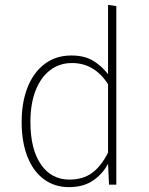

<svg xmlns="http://www.w3.org/2000/svg" viewBox="-20 -759 611 789"><path d="M458 -734V0H428L424 -86Q401 -43 361.5 -16.5Q322 10 263 10Q205 10 161 -22Q117 -54 93 -114.5Q69 -175 69 -258Q69 -339 93.5 -400.5Q118 -462 164 -496.5Q210 -531 273 -531Q327 -531 362.5 -509.5Q398 -488 424 -454V-739ZM424 -132V-413Q368 -500 276 -500Q225 -500 186.5 -471Q148 -442 126.5 -387.5Q105 -333 105 -258Q105 -146 148 -83.5Q191 -21 265 -21Q321 -21 358.5 -48.5Q396 -76 424 -132Z"/></svg>

Font: FiraGO UltraLight
Style: Regular
Weight: 200
Designer: bBox Type
Foundry: bBox Type GmbH
Version: Version 1.001